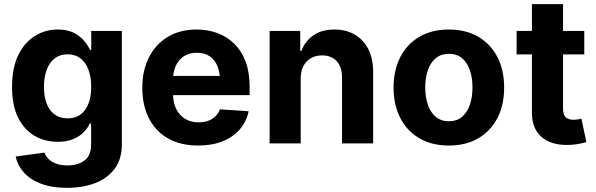

<svg xmlns="http://www.w3.org/2000/svg" viewBox="-20 -696 2894 932"><path d="M305.1 215.8Q231.6 215.8 179.2 195.8Q126.7 175.7 95.8 141.2Q64.9 106.6 56.1 63.7L195.7 44.9Q202 61.5 215.7 75.7Q229.5 89.8 252.4 98.4Q275.4 107 308.6 107Q357.8 107 390 83.2Q422.3 59.4 422.3 3.3V-96.5H415.6Q406 -74.2 385.9 -53.8Q365.8 -33.4 334.8 -20.5Q303.7 -7.6 260 -7.6Q198.7 -7.6 148.5 -36.4Q98.3 -65.1 68.4 -124.1Q38.5 -183.1 38.5 -273.6Q38.5 -366.7 68.9 -428.7Q99.3 -490.6 149.7 -521.7Q200.1 -552.7 260.2 -552.7Q305.8 -552.7 336.8 -537.4Q367.9 -522 387.4 -499Q406.8 -476.1 417 -453.7H422.9V-545.9H571.5V5.7Q571.5 75.1 537.4 121.9Q503.2 168.8 443.2 192.3Q383.1 215.8 305.1 215.8ZM308 -121.5Q362.6 -121.5 392.6 -162.1Q422.7 -202.6 422.7 -274.4Q422.7 -322.4 409.3 -357.8Q396 -393.2 370.5 -412.8Q344.9 -432.4 308 -432.4Q270.6 -432.4 245 -412.2Q219.4 -392 206.4 -356.4Q193.4 -320.8 193.4 -274.4Q193.4 -227.7 206.5 -193.3Q219.6 -158.8 245.3 -140.1Q271 -121.5 308 -121.5Z M941.5 10.5Q857.6 10.5 796.7 -23.6Q735.8 -57.7 703.3 -120.8Q670.8 -183.9 670.8 -270.3Q670.8 -354.6 703.3 -418.1Q735.7 -481.6 794.9 -517.2Q854.1 -552.7 934.3 -552.7Q988.5 -552.7 1035.3 -535.5Q1082.1 -518.3 1117.3 -483.7Q1152.4 -449.2 1172.1 -397.3Q1191.7 -345.3 1191.7 -275.6V-234.2H731V-327.5H1118.5L1047.9 -303.1Q1047.9 -344.9 1035.3 -375.5Q1022.6 -406.2 997.6 -423.1Q972.6 -440 935.4 -440Q898.3 -440 872.6 -423Q846.8 -406 833.3 -376.5Q819.8 -347.1 819.8 -309V-243Q819.8 -198.8 835.3 -167.3Q850.8 -135.7 878.8 -118.9Q906.8 -102.1 943.8 -102.1Q968.9 -102.1 989.5 -109.3Q1010.1 -116.5 1024.9 -130.7Q1039.7 -144.8 1047.4 -165.2L1187 -155.9Q1176.4 -105.5 1144 -68Q1111.6 -30.6 1060.3 -10Q1009 10.5 941.5 10.5Z M1439.7 -315.2V0H1288.8V-545.9H1437.4V-448.8H1442.9Q1461.3 -497 1501.7 -524.9Q1542.1 -552.7 1603.2 -552.7Q1660.2 -552.7 1702.4 -527.9Q1744.6 -503.1 1768 -457Q1791.3 -410.9 1791.3 -347.3V0H1640.3V-320.3Q1640.3 -370.2 1614.6 -398.7Q1588.8 -427.1 1543.3 -427.1Q1512.9 -427.1 1489.5 -413.8Q1466.1 -400.5 1452.9 -375.6Q1439.7 -350.8 1439.7 -315.2Z M2158.7 10.5Q2075.9 10.5 2015.7 -24.8Q1955.5 -60.1 1923 -123.4Q1890.5 -186.7 1890.5 -270.7Q1890.5 -355.3 1923 -418.7Q1955.5 -482.1 2015.7 -517.4Q2075.9 -552.7 2158.7 -552.7Q2241.7 -552.7 2301.9 -517.4Q2362.1 -482.1 2394.7 -418.7Q2427.2 -355.3 2427.2 -270.7Q2427.2 -186.7 2394.7 -123.4Q2362.1 -60.1 2301.9 -24.8Q2241.7 10.5 2158.7 10.5ZM2159.3 -107.4Q2197.2 -107.4 2222.5 -128.6Q2247.8 -149.8 2260.6 -187Q2273.5 -224.1 2273.5 -271.3Q2273.5 -319.1 2260.6 -356Q2247.8 -392.8 2222.5 -413.8Q2197.2 -434.8 2159.3 -434.8Q2121.3 -434.8 2095.7 -413.8Q2070 -392.8 2057.1 -356Q2044.2 -319.1 2044.2 -271.3Q2044.2 -224.1 2057.1 -187Q2070 -149.8 2095.7 -128.6Q2121.3 -107.4 2159.3 -107.4Z M2816.2 -545.9V-431.8H2487.7V-545.9ZM2562.1 -675.8H2713.1V-168Q2713.1 -140.7 2725.4 -127.7Q2737.7 -114.6 2764.6 -114.6Q2773.2 -114.6 2784 -116.2Q2794.8 -117.8 2802.3 -119.7L2826.4 -6.4Q2801.5 0.9 2778.3 4.3Q2755.2 7.7 2732.5 7.7Q2651.1 7.7 2606.6 -33.1Q2562.1 -73.9 2562.1 -147.9Z"/></svg>

Font: GitLab Sans
Style: Regular
Weight: 400
Designer: Rasmus Andersson
Foundry: Modifications by GitLab B.V., manufactured by rsms
Version: Version 4.000;git-c8fb6b7